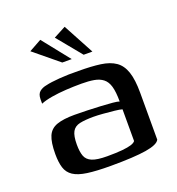

<svg xmlns="http://www.w3.org/2000/svg" viewBox="-113 -686 725 785"><g transform="rotate(-20 249.5 -293.5)"><path d="M237 6Q175 6 136 0.5Q97 -5 76 -19Q55 -33 47.5 -57Q40 -81 40 -117Q40 -168 51.5 -194.5Q63 -221 91.5 -231Q120 -241 168 -241Q193 -241 223.5 -240Q254 -239 282.5 -237.5Q311 -236 332.5 -234Q354 -232 361 -229Q361 -271 354 -295Q347 -319 331.5 -331Q316 -343 293 -347Q270 -351 239 -351Q205 -351 171.5 -349Q138 -347 108.5 -342Q79 -337 60 -329V-348Q60 -371 72.5 -381Q85 -391 103 -394Q123 -399 162 -402Q201 -405 245 -404Q301 -404 340.5 -398.5Q380 -393 404.5 -376Q429 -359 440.5 -325Q452 -291 452 -234V-30Q443 -11 391 -2.5Q339 6 237 6ZM237 -36Q277 -36 302.5 -38.5Q328 -41 342 -45.5Q356 -50 361 -57V-195Q352 -198 329 -200.5Q306 -203 281 -205Q256 -207 239 -207Q202 -207 179 -202Q156 -197 146 -179Q136 -161 136 -123Q136 -92 143 -73Q150 -54 171.5 -45Q193 -36 237 -36ZM195 -459 88 -547 142 -577 236 -459ZM288 -459 201 -565 254 -593 326 -459Z"/></g></svg>

Font: Genos Thin Medium
Style: Regular
Weight: 500
Version: Version 1.010